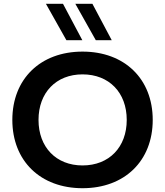

<svg xmlns="http://www.w3.org/2000/svg" viewBox="-20 -982 870 1012"><path d="M415 10C637 10 785 -134 785 -350C785 -566 637 -710 415 -710C193 -710 45 -566 45 -350C45 -134 193 10 415 10ZM415 -110C276 -110 183 -206 183 -350C183 -494 276 -590 415 -590C555 -590 648 -494 648 -350C648 -206 555 -110 415 -110ZM414 -770 312 -962H222L330 -770ZM569 -770 467 -962H377L485 -770Z"/></svg>

Font: Goli SemiBold
Style: Regular
Weight: 600
Designer: jaikishan Patel
Foundry: MagicType
Version: Version 1.000;Glyphs 3.2 (3242)